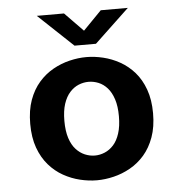

<svg xmlns="http://www.w3.org/2000/svg" viewBox="-52 -753 753 812"><g transform="rotate(-5 325.0 -346.5)"><path d="M327.5 11Q292.5 11 256 2.2Q219.5 -6.5 185.5 -25.5Q151.5 -44.5 124.8 -75.2Q98 -106 82.2 -149.5Q66.5 -193 66.5 -251Q66.5 -308.5 82.2 -352Q98 -395.5 124.8 -426Q151.5 -456.5 185.5 -475.5Q219.5 -494.5 256 -503.2Q292.5 -512 327.5 -512Q362 -512 398.5 -503.2Q435 -494.5 469 -475.5Q503 -456.5 529.8 -426Q556.5 -395.5 572.2 -352Q588 -308.5 588 -251Q588 -193 572.2 -149.5Q556.5 -106 529.8 -75.2Q503 -44.5 469 -25.5Q435 -6.5 398.5 2.2Q362 11 327.5 11ZM327.5 -94Q349 -94 369.8 -102.8Q390.5 -111.5 407 -129.8Q423.5 -148 433.2 -178.2Q443 -208.5 443 -251Q443 -293.5 433.2 -323.2Q423.5 -353 407 -371.5Q390.5 -390 369.8 -398.5Q349 -407 327.5 -407Q306 -407 285.2 -398.5Q264.5 -390 247.8 -371.5Q231 -353 221.2 -323.2Q211.5 -293.5 211.5 -251Q211.5 -208.5 221.2 -178.2Q231 -148 247.8 -129.8Q264.5 -111.5 285.2 -102.8Q306 -94 327.5 -94ZM134 -704H249.5L327.5 -624L405.5 -704H520.5L373 -564.5H282Z"/></g></svg>

Font: Trispace Thin SemiBold
Style: Regular
Weight: 600
Version: Version 1.210